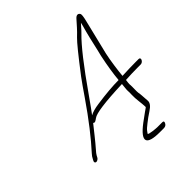

<svg xmlns="http://www.w3.org/2000/svg" viewBox="-214 -802 1078 1078"><g transform="rotate(-45 325.5 -263.0)"><path d="M65 0C73 0 83.2 -7 86.7 -15L91.9 -25C94.5 -30 101.6 -40 115.4 -55C137 -79 187.2 -143 207.1 -168C215 -158 227.4 -169 237.6 -176C257.7 -192 337.2 -203 475.8 -208C474.9 -199 474.1 -190 472.9 -180C469.7 -154 473.6 -157 471.8 -126C470.1 -92 478.4 -55 479 -22C476 -19 468.4 -14 458.2 -7C448 0 429.9 13 407.5 30C314.4 100 331.6 134 434.6 134H466.6C478.6 134 486.2 129 491.4 119C496.5 109 494.1 104 484.1 104H444.1C434.1 104 379.7 99 379.9 92C380.2 91 383.5 87 389 79C394.6 71 405.7 61 421.5 49L447.8 29C453.1 25 463.3 18 477.2 9C502.2 -7 513.3 -23 512.3 -39L511 -57C509.4 -74 509.4 -93 506.1 -108C504 -117 506.6 -160 505.4 -169C503.2 -181 506.7 -195 507.8 -208C542.4 -210 574.7 -211 603.7 -211H627.7C647.7 -211 661.2 -241 641.2 -241H618.2C589.2 -241 552.9 -240 510.3 -238C513 -272 523.3 -349 533.3 -393C551.3 -469 564.7 -524 584 -601C590.6 -628 592.9 -645 588.8 -651C584.7 -657 580.7 -660 574.7 -660C568.7 -660 562.7 -657 555.2 -649C526.1 -617 517 -604 481.2 -570C462.5 -552 416.8 -496 343.5 -400C324.6 -375 302.1 -342 274.5 -302C202.3 -197 137 -114 80.4 -52C72.9 -44 65.8 -34 61.9 -25L56.7 -15C53.2 -7 57 0 65 0ZM232.9 -202C246.2 -219 268 -250 300.6 -296C395.6 -432 467.4 -523 514.9 -569C533.6 -587 541.4 -599 556.1 -614C554.3 -605 549.6 -587 541.4 -558C528.9 -512 515.4 -444 504.4 -403C490.6 -337 482.2 -282 478.3 -238L477.9 -237C431.9 -237 373.4 -232 303.2 -222C272.9 -218 248.7 -211 232.9 -202Z"/></g></svg>

Font: MewTooHand
Style: UltIta
Weight: 400
Designer: Mew Too, Robert Jablonski
Version: Version 0.77